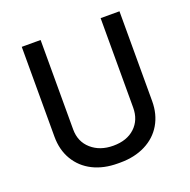

<svg xmlns="http://www.w3.org/2000/svg" viewBox="-124 -807 928 938"><g transform="rotate(-20 340.0 -338.0)"><path d="M594 -219Q594 -151 563.5 -99Q533 -47 476.5 -18.5Q420 10 346 10H333Q259 10 203.5 -18Q148 -46 117 -98Q86 -150 86 -219V-686H184V-221Q184 -157 228.5 -118Q273 -79 342 -79Q413 -79 454.5 -118Q496 -157 496 -221V-686H594Z"/></g></svg>

Font: Chivo
Style: Regular
Weight: 400
Designer: Hector Gatti
Foundry: Omnibus-Type
Version: Version 1.003